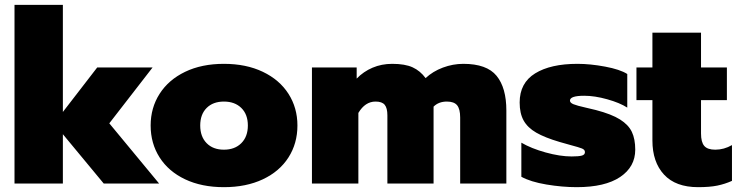

<svg xmlns="http://www.w3.org/2000/svg" viewBox="-20 -759 3047 794"><path d="M40 -739H240V-296L382 -480H611L432 -249L638 0H409L240 -204V0H40Z M603 -240Q603 -313 640 -371Q677 -429 745.5 -462Q814 -495 906 -495Q998 -495 1067 -462Q1136 -429 1173 -371Q1210 -313 1210 -240Q1210 -166 1173 -108Q1136 -50 1067 -17.5Q998 15 906 15Q814 15 745.5 -17.5Q677 -50 640 -108Q603 -166 603 -240ZM1005 -240Q1005 -286 978 -312.5Q951 -339 906 -339Q861 -339 834.5 -312.5Q808 -286 808 -240Q808 -194 834.5 -167Q861 -140 906 -140Q951 -140 978 -167Q1005 -194 1005 -240Z M1270 -480H1455V-434Q1483 -463 1520.5 -479Q1558 -495 1602 -495Q1655 -495 1686.5 -480.5Q1718 -466 1740 -436Q1770 -464 1811.5 -479.5Q1853 -495 1896 -495Q1993 -495 2033.5 -445.5Q2074 -396 2074 -302V0H1883V-273Q1883 -308 1870.5 -323.5Q1858 -339 1828 -339Q1794 -339 1773 -318V0H1582V-282Q1582 -312 1571 -325.5Q1560 -339 1533 -339Q1490 -339 1462 -292V0H1270Z M2136 -28V-169Q2177 -145 2236.5 -128.5Q2296 -112 2344 -112Q2373 -112 2386 -115.5Q2399 -119 2399 -130Q2399 -140 2386.5 -145Q2374 -150 2340 -159L2294 -172Q2233 -190 2197.5 -210.5Q2162 -231 2145.5 -260.5Q2129 -290 2129 -335Q2129 -416 2193 -455.5Q2257 -495 2368 -495Q2421 -495 2482.5 -483.5Q2544 -472 2574 -453V-314Q2543 -334 2491 -348.5Q2439 -363 2396 -363Q2337 -363 2337 -343Q2337 -334 2351.5 -328Q2366 -322 2402 -314L2444 -304Q2509 -287 2544 -265Q2579 -243 2593 -213.5Q2607 -184 2607 -140Q2607 -69 2544.5 -27Q2482 15 2365 15Q2305 15 2239.5 4Q2174 -7 2136 -28Z M2678 -178V-345H2612V-480H2678V-624H2879V-480H2986V-345H2879V-207Q2879 -171 2892.5 -155.5Q2906 -140 2938 -140Q2974 -140 3007 -159V-11Q2978 2 2946.5 8.5Q2915 15 2867 15Q2774 15 2726 -37Q2678 -89 2678 -178Z"/></svg>

Font: Prompt ExtraBold
Style: Regular
Weight: 800
Designer: Katatrad Team
Foundry: CadsonDemak
Version: Version 1.001